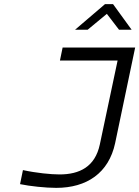

<svg xmlns="http://www.w3.org/2000/svg" viewBox="-20 -900 674 929"><path d="M268 -56C226 -56 155 -63 91 -77L77 -9C125 1 201 9 252 9C400 9 506 -63 537 -207L634 -670H283L270 -607H549L463 -201C440 -93 365 -56 268 -56ZM343 -756H404L497 -833L556 -756H617L527 -880H488Z"/></svg>

Font: LT Wave Mono Light
Style: Italic
Weight: 300
Designer: Daniel Lyons
Version: Version 2.5 (Glyphs App)